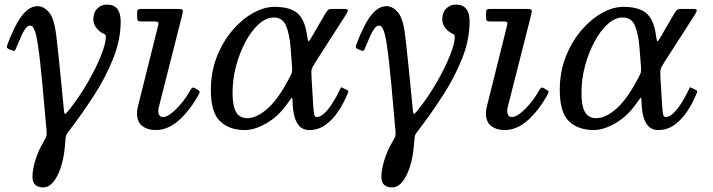

<svg xmlns="http://www.w3.org/2000/svg" viewBox="-20 -559 3118 840"><path d="M428.5 -414Q413.5 -421.5 401 -437.5Q388.5 -453.5 388.5 -474.5Q388.5 -504.5 405.8 -521.8Q423 -539 448 -539Q508 -539 508 -465Q508 -385.5 475.5 -303.5Q443 -221.5 390.8 -140.8Q338.5 -60 279.5 17Q273.5 24.5 271 29.5Q268.5 34.5 267.2 44Q266 53.5 264.5 75Q258 156 231.5 208.5Q205 261 169 261Q147.5 261 134.8 250.2Q122 239.5 122 214Q122 185 134.2 143.8Q146.5 102.5 168.5 65Q177 50.5 180.2 43.5Q183.5 36.5 184 30.2Q184.5 24 183.5 12Q180 -25 175.8 -75Q171.5 -125 166.5 -178.5Q161.5 -232 156.2 -281Q151 -330 145.2 -366.5Q139.5 -403 134.5 -418Q130 -431 125 -439Q120 -447 111.5 -447Q100.5 -447 90.5 -432.8Q80.5 -418.5 72.5 -400Q64.5 -381.5 59 -368.5Q49.5 -346.5 47 -340.5Q44.5 -334.5 34.5 -338L20.5 -343.5Q8 -348.5 10 -356.5Q12 -364.5 27 -400.5Q34 -416.5 44.5 -438.8Q55 -461 69.8 -482.2Q84.5 -503.5 103.2 -517.8Q122 -532 145 -532Q170.5 -532 193.8 -506Q217 -480 226 -404Q227 -398 230.5 -366.2Q234 -334.5 238.8 -288.5Q243.5 -242.5 248.5 -192.2Q253.5 -142 257.5 -99Q260 -63.5 263.2 -61Q266.5 -58.5 283 -79Q328.5 -137 364.8 -200Q401 -263 422 -316Q443 -369 443 -397Q443 -406.5 438.5 -409Q434 -411.5 428.5 -414Z M777.5 -495 674.5 -89Q673.5 -85 673 -80Q672.5 -75 672.5 -71Q672.5 -63 677 -55Q681.5 -47 694 -47Q709 -47 730.2 -63.8Q751.5 -80.5 773.5 -107Q795.5 -133.5 812 -163.5Q816 -170.5 820.8 -174.2Q825.5 -178 833.5 -173L845 -166Q851.5 -162.5 853.2 -159.2Q855 -156 850 -147Q812.5 -78 764 -34Q715.5 10 660.5 10Q625.5 10 602.5 -7.8Q579.5 -25.5 579.5 -63Q579.5 -67 580 -73.8Q580.5 -80.5 581.5 -85L672 -448Q674.5 -459 671.5 -462Q668.5 -465 656 -465H600Q587.5 -465 583.8 -468.2Q580 -471.5 580 -484V-504Q580 -514.5 584.2 -517.2Q588.5 -520 598 -520H756Q775.5 -520 778.5 -516Q781.5 -512 777.5 -495Z M1366 -47Q1382 -47 1400 -64.2Q1418 -81.5 1435.2 -109Q1452.5 -136.5 1467 -167Q1470 -173.5 1471.5 -175.8Q1473 -178 1479.5 -174.5L1496.5 -166Q1503 -162.5 1503.8 -160.5Q1504.5 -158.5 1502 -152Q1485 -109.5 1460.5 -72.5Q1436 -35.5 1404.2 -12.8Q1372.5 10 1333 10Q1298 10 1280.2 -20.2Q1262.5 -50.5 1260.5 -103.5L1260 -116.5Q1259.5 -136 1255.8 -131Q1252 -126 1233 -100Q1194.5 -47 1143.5 -18.5Q1092.5 10 1051.5 10Q982.5 10 942.5 -28.8Q902.5 -67.5 902.5 -165Q902.5 -244 928.5 -310.2Q954.5 -376.5 996.5 -425.8Q1038.5 -475 1087 -502Q1135.5 -529 1180.5 -529Q1248.5 -529 1281.2 -501.2Q1314 -473.5 1323.5 -403.5Q1327 -378 1330.2 -378.2Q1333.5 -378.5 1347.5 -403.5L1400 -494Q1410 -510.5 1415 -515.2Q1420 -520 1431.5 -520H1486Q1504.5 -520 1501.2 -510.2Q1498 -500.5 1483.5 -479L1362 -290Q1351.5 -273.5 1347 -264.8Q1342.5 -256 1342.2 -246.8Q1342 -237.5 1343 -218L1350.5 -96Q1352.5 -66.5 1355 -56.8Q1357.5 -47 1366 -47ZM1178 -482.5Q1144.5 -482.5 1112.2 -453.5Q1080 -424.5 1054.2 -376.5Q1028.5 -328.5 1013 -270.8Q997.5 -213 997.5 -155Q997.5 -108 1006 -83.8Q1014.5 -59.5 1029 -50.8Q1043.5 -42 1061.5 -42Q1102.5 -42 1149 -82.5Q1195.5 -123 1241 -209L1246.5 -219.5Q1255 -235 1256.8 -240.5Q1258.5 -246 1258 -264.5L1251.5 -348Q1247 -409 1231.8 -445.8Q1216.5 -482.5 1178 -482.5Z M1955 -414Q1940 -421.5 1927.5 -437.5Q1915 -453.5 1915 -474.5Q1915 -504.5 1932.2 -521.8Q1949.5 -539 1974.5 -539Q2034.5 -539 2034.5 -465Q2034.5 -385.5 2002 -303.5Q1969.5 -221.5 1917.2 -140.8Q1865 -60 1806 17Q1800 24.5 1797.5 29.5Q1795 34.5 1793.8 44Q1792.5 53.5 1791 75Q1784.5 156 1758 208.5Q1731.5 261 1695.5 261Q1674 261 1661.2 250.2Q1648.5 239.5 1648.5 214Q1648.5 185 1660.8 143.8Q1673 102.5 1695 65Q1703.5 50.5 1706.8 43.5Q1710 36.5 1710.5 30.2Q1711 24 1710 12Q1706.5 -25 1702.2 -75Q1698 -125 1693 -178.5Q1688 -232 1682.8 -281Q1677.5 -330 1671.8 -366.5Q1666 -403 1661 -418Q1656.5 -431 1651.5 -439Q1646.5 -447 1638 -447Q1627 -447 1617 -432.8Q1607 -418.5 1599 -400Q1591 -381.5 1585.5 -368.5Q1576 -346.5 1573.5 -340.5Q1571 -334.5 1561 -338L1547 -343.5Q1534.5 -348.5 1536.5 -356.5Q1538.5 -364.5 1553.5 -400.5Q1560.5 -416.5 1571 -438.8Q1581.5 -461 1596.2 -482.2Q1611 -503.5 1629.8 -517.8Q1648.5 -532 1671.5 -532Q1697 -532 1720.2 -506Q1743.5 -480 1752.5 -404Q1753.5 -398 1757 -366.2Q1760.5 -334.5 1765.2 -288.5Q1770 -242.5 1775 -192.2Q1780 -142 1784 -99Q1786.5 -63.5 1789.8 -61Q1793 -58.5 1809.5 -79Q1855 -137 1891.2 -200Q1927.5 -263 1948.5 -316Q1969.5 -369 1969.5 -397Q1969.5 -406.5 1965 -409Q1960.5 -411.5 1955 -414Z M2304 -495 2201 -89Q2200 -85 2199.5 -80Q2199 -75 2199 -71Q2199 -63 2203.5 -55Q2208 -47 2220.5 -47Q2235.5 -47 2256.8 -63.8Q2278 -80.5 2300 -107Q2322 -133.5 2338.5 -163.5Q2342.5 -170.5 2347.2 -174.2Q2352 -178 2360 -173L2371.5 -166Q2378 -162.5 2379.8 -159.2Q2381.5 -156 2376.5 -147Q2339 -78 2290.5 -34Q2242 10 2187 10Q2152 10 2129 -7.8Q2106 -25.5 2106 -63Q2106 -67 2106.5 -73.8Q2107 -80.5 2108 -85L2198.5 -448Q2201 -459 2198 -462Q2195 -465 2182.5 -465H2126.5Q2114 -465 2110.2 -468.2Q2106.5 -471.5 2106.5 -484V-504Q2106.5 -514.5 2110.8 -517.2Q2115 -520 2124.5 -520H2282.5Q2302 -520 2305 -516Q2308 -512 2304 -495Z M2892.5 -47Q2908.5 -47 2926.5 -64.2Q2944.5 -81.5 2961.8 -109Q2979 -136.5 2993.5 -167Q2996.5 -173.5 2998 -175.8Q2999.5 -178 3006 -174.5L3023 -166Q3029.5 -162.5 3030.2 -160.5Q3031 -158.5 3028.5 -152Q3011.5 -109.5 2987 -72.5Q2962.5 -35.5 2930.8 -12.8Q2899 10 2859.5 10Q2824.5 10 2806.8 -20.2Q2789 -50.5 2787 -103.5L2786.5 -116.5Q2786 -136 2782.2 -131Q2778.5 -126 2759.5 -100Q2721 -47 2670 -18.5Q2619 10 2578 10Q2509 10 2469 -28.8Q2429 -67.5 2429 -165Q2429 -244 2455 -310.2Q2481 -376.5 2523 -425.8Q2565 -475 2613.5 -502Q2662 -529 2707 -529Q2775 -529 2807.8 -501.2Q2840.5 -473.5 2850 -403.5Q2853.5 -378 2856.8 -378.2Q2860 -378.5 2874 -403.5L2926.5 -494Q2936.5 -510.5 2941.5 -515.2Q2946.5 -520 2958 -520H3012.5Q3031 -520 3027.8 -510.2Q3024.5 -500.5 3010 -479L2888.5 -290Q2878 -273.5 2873.5 -264.8Q2869 -256 2868.8 -246.8Q2868.5 -237.5 2869.5 -218L2877 -96Q2879 -66.5 2881.5 -56.8Q2884 -47 2892.5 -47ZM2704.5 -482.5Q2671 -482.5 2638.8 -453.5Q2606.5 -424.5 2580.8 -376.5Q2555 -328.5 2539.5 -270.8Q2524 -213 2524 -155Q2524 -108 2532.5 -83.8Q2541 -59.5 2555.5 -50.8Q2570 -42 2588 -42Q2629 -42 2675.5 -82.5Q2722 -123 2767.5 -209L2773 -219.5Q2781.5 -235 2783.2 -240.5Q2785 -246 2784.5 -264.5L2778 -348Q2773.5 -409 2758.2 -445.8Q2743 -482.5 2704.5 -482.5Z"/></svg>

Font: Besley
Style: Italic
Weight: 400
Italic angle: -13°
Designer: Owen Earl
Foundry: indestructible type*
Version: Version 4.000; ttfautohint (v1.8.4.7-5d5b)